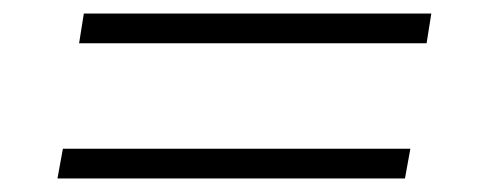

<svg xmlns="http://www.w3.org/2000/svg" viewBox="-20 -426 711 284"><path d="M97 -362 104 -406H618L611 -362ZM65 -162 73 -206H587L579 -162Z"/></svg>

Font: Nunito Sans 7pt SemiExpanded ExtraLight
Style: Italic
Weight: 250
Width: 6
Italic angle: -9°
Designer: Vernon Adams
Foundry: Vernon Adams
Version: Version 3.101;gftools[0.9.27]